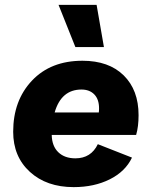

<svg xmlns="http://www.w3.org/2000/svg" viewBox="-20 -758 622 787"><path d="M406 -565H289L220 -738H376ZM548 -286Q548 -239 538 -205H192Q193 -159 219 -134Q245 -109 289 -109Q353 -109 381 -167L521 -112Q494 -55 430 -23Q366 9 282 9Q171 9 102.5 -53.5Q34 -116 34 -218Q34 -346 111 -427.5Q188 -509 318 -509Q426 -509 487 -449Q548 -389 548 -286ZM314 -391Q231 -391 204 -297H385Q386 -303 386 -314Q386 -351 366.5 -371Q347 -391 314 -391Z"/></svg>

Font: Elaine Sans
Style: Bold Italic
Weight: 700
Italic angle: -13°
Designer: Wei Huang
Foundry: Wei Huang
Version: Version 2.001;December 24, 2019;FontCreator 12.0.0.2547 64-b